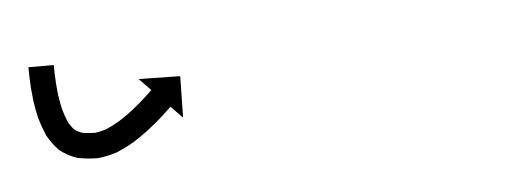

<svg xmlns="http://www.w3.org/2000/svg" viewBox="-24 -114 412 151"><g transform="rotate(-5 181.5 -39.0)"><path d="M21 -75.1C21 -75.8 21 -76.4 21 -77L1 -77C1 -76.3 1 -75.7 1 -75C1 -75 1 -75 1 -75C1 -75 1 -75 1 -75C1 -73.2 1.1 -71.3 1.1 -69.5C1.1 -69.5 1.1 -69.4 1.1 -69.4C1.1 -69.4 1.1 -69.4 1.1 -69.4C1.2 -66.5 1.3 -63.7 1.5 -60.8C1.5 -60.8 1.5 -60.8 1.5 -60.7C1.5 -60.7 1.5 -60.7 1.5 -60.7C1.8 -57 2.2 -53.3 2.6 -49.7C2.6 -49.7 2.7 -49.6 2.7 -49.5C2.7 -49.5 2.7 -49.4 2.7 -49.4C3.3 -45.2 4.1 -40.9 5.1 -36.7C5.1 -36.7 5.1 -36.6 5.2 -36.5C5.2 -36.4 5.2 -36.3 5.2 -36.3C6.5 -31.8 8.1 -27.3 9.9 -23.1C9.9 -23.1 10 -22.8 10.1 -22.6C10.2 -22.4 10.3 -22.2 10.3 -22.2C12.7 -18 15.4 -14.1 18.7 -10.7C18.7 -10.6 19 -10.4 19.3 -10.1C19.6 -9.9 19.9 -9.6 19.9 -9.6C23.7 -6.7 28 -4.4 32.6 -2.8C32.6 -2.8 32.9 -2.8 33.2 -2.7C33.5 -2.6 33.9 -2.5 33.9 -2.5C38.8 -1.5 43.8 -1.1 48.8 -1C48.8 -1 49.1 -1 49.4 -1C49.7 -1.1 50 -1.1 50 -1.1C54.8 -1.6 59.6 -2.7 64.2 -4.2C64.2 -4.2 64.4 -4.3 64.5 -4.3C64.7 -4.4 64.9 -4.5 64.9 -4.5C69.3 -6.3 73.5 -8.4 77.6 -10.8C77.6 -10.8 77.7 -10.8 77.8 -10.9C77.9 -10.9 78 -11 78 -11C81.6 -13.3 85.2 -15.7 88.7 -18.3C88.7 -18.3 88.7 -18.3 88.8 -18.3C88.8 -18.4 88.9 -18.4 88.9 -18.4C91.8 -20.7 94.7 -23 97.5 -25.3C97.5 -25.3 97.6 -25.4 97.6 -25.4C97.6 -25.4 97.6 -25.4 97.6 -25.4C99.8 -27.3 101.9 -29.2 104.1 -31.1C104.1 -31.1 104.1 -31.1 104.1 -31.1C104.1 -31.2 104.1 -31.2 104.1 -31.2C105.5 -32.4 106.8 -33.7 108.2 -35L108.2 -35L108.2 -35C108.7 -35.4 109.1 -35.9 109.6 -36.3L118.7 -26.9L119.3 -59.6L86.5 -60.2L95.7 -50.7C95.2 -50.3 94.8 -49.8 94.3 -49.4L94.3 -49.4L94.3 -49.4C93.1 -48.2 91.8 -47 90.5 -45.8C90.5 -45.8 90.5 -45.9 90.6 -45.9C90.6 -45.9 90.6 -45.9 90.6 -45.9C88.6 -44.1 86.6 -42.3 84.6 -40.6C84.6 -40.6 84.6 -40.6 84.6 -40.6C84.7 -40.6 84.7 -40.7 84.7 -40.7C82.1 -38.5 79.4 -36.3 76.7 -34.3C76.7 -34.3 76.8 -34.3 76.8 -34.3C76.9 -34.4 76.9 -34.4 76.9 -34.4C73.8 -32.2 70.6 -30 67.3 -27.9C67.3 -27.9 67.4 -28 67.5 -28C67.6 -28.1 67.7 -28.2 67.7 -28.2C64.3 -26.2 60.8 -24.4 57.1 -22.9C57.1 -22.9 57.3 -23 57.5 -23C57.7 -23.1 57.9 -23.2 57.9 -23.2C54.6 -22.1 51.3 -21.3 47.9 -21C47.9 -21 48.2 -21 48.5 -21C48.8 -21 49.1 -21 49.1 -21C45.3 -21.1 41.5 -21.4 37.8 -22.1C37.8 -22.1 38.1 -22 38.4 -21.9C38.8 -21.8 39.1 -21.8 39.1 -21.8C36.6 -22.6 34.2 -23.8 32.1 -25.5C32 -25.5 32.3 -25.2 32.6 -24.9C32.9 -24.7 33.2 -24.4 33.2 -24.4C31.1 -26.6 29.3 -29.2 27.8 -31.9C27.8 -31.9 27.9 -31.7 28.1 -31.5C28.2 -31.3 28.3 -31.1 28.3 -31.1C26.7 -34.5 25.5 -38.1 24.5 -41.7C24.5 -41.7 24.5 -41.6 24.5 -41.5C24.6 -41.3 24.6 -41.2 24.6 -41.2C23.7 -44.9 23 -48.7 22.5 -52.4C22.5 -52.4 22.5 -52.3 22.5 -52.3C22.5 -52.2 22.5 -52.1 22.5 -52.1C22.1 -55.5 21.7 -58.8 21.5 -62.2C21.5 -62.2 21.5 -62.2 21.5 -62.1C21.5 -62.1 21.5 -62 21.5 -62C21.3 -64.7 21.2 -67.4 21.1 -70.1C21.1 -70.1 21.1 -70 21.1 -70C21.1 -70 21.1 -70 21.1 -70C21.1 -71.7 21 -73.4 21 -75.2C21 -75.2 21 -75.2 21 -75.2C21 -75.2 21 -75.1 21 -75.1Z"/></g></svg>

Font: FRB American Cursive Just Arrows Medium
Style: Italic
Weight: 500
Italic angle: -25°
Version: Version 2.0;Modular Font Editor K font №1